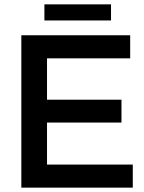

<svg xmlns="http://www.w3.org/2000/svg" viewBox="-20 -862 661 882"><path d="M78 -700V0H590V-106H196V-299H538V-404H196V-594H578V-700ZM184 -842V-768H490V-842Z"/></svg>

Font: Argentum Sans
Style: Regular
Weight: 400
Designer: Julieta Ulanovsky
Foundry: Julieta Ulanovsky
Version: Version 5.001;March 29, 2019;FontCreator 11.5.0.2425 64-bit